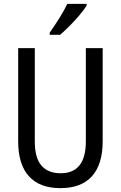

<svg xmlns="http://www.w3.org/2000/svg" viewBox="-20 -963 625 993"><path d="M511 -232Q511 -114 456 -52Q401 10 292 10Q185 10 129.5 -51.5Q74 -113 74 -232V-714H160V-231Q160 -147 194 -107Q228 -67 294 -67Q424 -67 424 -232V-714H511ZM428 -934Q415 -913 391 -884.5Q367 -856 339.5 -828.5Q312 -801 291 -783H237V-794Q263 -831 287.5 -870Q312 -909 328 -943H428Z"/></svg>

Font: Noto Sans Hebrew Condensed
Style: Regular
Weight: 400
Width: 3
Designer: Monotype Design Team
Foundry: Monotype Imaging Inc.
Version: Version 2.004; ttfautohint (v1.8.4.7-5d5b)